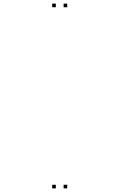

<svg xmlns="http://www.w3.org/2000/svg" viewBox="-20 -831 660 1061"><path d="M351.5 -791V-811H331.5V-791ZM288.5 -791V-811H268.5V-791ZM288.5 210V190H268.5V210ZM351.5 210V190H331.5V210Z"/></svg>

Font: Monaspace Xenon Dots Var
Style: Regular
Weight: 400
Designer: Riley Cran and the Lettermatic Team
Version: Version 1.100 (Monaspace Xenon Dots)